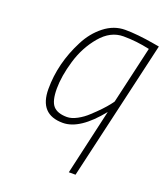

<svg xmlns="http://www.w3.org/2000/svg" viewBox="-135 -601 788 914"><g transform="rotate(20 259.5 -144.5)"><path d="M397 -113Q299 9 213 9Q94 9 94 -120Q94 -250 158 -374Q188 -433 236.5 -471Q285 -509 342 -509Q403 -509 490 -494L519 -489L355 220H321ZM478 -462Q410 -477 344.5 -477Q279 -477 228.5 -417Q178 -357 154.5 -277.5Q131 -198 131 -135Q131 -72 152.5 -48Q174 -24 222 -24Q245 -24 273 -39Q301 -54 324 -76Q373 -121 400 -156L411 -171Z"/></g></svg>

Font: TitilliumWebThinItalic
Style: Thin Italic
Weight: 200
Italic angle: -13°
Version: Version 1.001;PS 57.000;hotconv 1.0.70;makeotf.lib2.5.55311